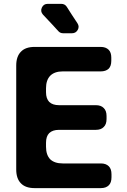

<svg xmlns="http://www.w3.org/2000/svg" viewBox="-20 -968 652 988"><path d="M323.2 -933.6Q343.8 -900.4 378.9 -847.7Q389.6 -831.1 379.9 -814Q370.1 -796.9 350.6 -796.9H304.7Q290 -796.9 280.3 -807.6Q256.8 -834 201.2 -892.6Q186.5 -909.2 195.3 -928.7Q204.1 -948.2 225.6 -948.2H294.9Q313.5 -948.2 323.2 -933.6ZM63.5 -630.9Q63.5 -677.7 87.9 -702.1Q111.3 -726.6 158.2 -726.6Q271.5 -726.6 498 -726.6Q524.4 -726.6 539.1 -711.9Q552.7 -698.2 552.7 -671.9Q552.7 -666 552.7 -655.3Q552.7 -627.9 539.1 -614.3Q524.4 -600.6 498 -600.6Q432.6 -600.6 302.7 -600.6Q260.7 -600.6 238.3 -578.1Q216.8 -555.7 216.8 -513.7Q216.8 -506.8 216.8 -493.2Q216.8 -460.9 233.4 -443.4Q251 -426.8 283.2 -426.8Q346.7 -426.8 472.7 -426.8Q500 -426.8 513.7 -412.1Q528.3 -398.4 528.3 -371.1Q528.3 -366.2 528.3 -355.5Q528.3 -328.1 513.7 -314.5Q500 -299.8 472.7 -299.8Q409.2 -299.8 283.2 -299.8Q251 -299.8 233.4 -283.2Q216.8 -266.6 216.8 -233.4Q216.8 -226.6 216.8 -212.9Q216.8 -170.9 238.3 -148.4Q260.7 -127 302.7 -127Q368.2 -127 499 -127Q525.4 -127 540 -112.3Q553.7 -98.6 553.7 -71.3Q553.7 -66.4 553.7 -55.7Q553.7 -28.3 540 -14.6Q525.4 0 499 0Q385.7 0 158.2 0Q111.3 0 87.9 -24.4Q63.5 -48.8 63.5 -95.7Q63.5 -95.7 63.5 -94.7Q63.5 -229.5 63.5 -363.3Q63.5 -497.1 63.5 -630.9Z"/></svg>

Font: DeepSea
Style: Bold
Weight: 700
Designer: Stem
Version: Version 3.019;git-0a5106e0b